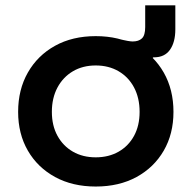

<svg xmlns="http://www.w3.org/2000/svg" viewBox="-20 -689 718 720"><path d="M339 10.5Q252 10.5 186.5 -25.2Q121 -61 84.5 -124Q48 -187 48 -269.5Q48 -353 84.5 -417Q121 -481 186.2 -517.2Q251.5 -553.5 339 -553.5Q426.5 -553.5 492 -517.2Q557.5 -481 594 -417Q630.5 -353 630.5 -269.5Q630.5 -187 594 -124Q557.5 -61 492 -25.2Q426.5 10.5 339 10.5ZM339 -99Q387.5 -99 424.8 -120.2Q462 -141.5 482.8 -179.8Q503.5 -218 503.5 -269.5Q503.5 -321.5 482.8 -360.8Q462 -400 424.8 -421.8Q387.5 -443.5 339 -443.5Q290.5 -443.5 253.5 -421.8Q216.5 -400 195.5 -360.8Q174.5 -321.5 174.5 -269.5Q174.5 -218 195.5 -179.8Q216.5 -141.5 253.5 -120.2Q290.5 -99 339 -99ZM637.5 -669V-579Q637.5 -531 617.5 -502.5Q597.5 -474 557.5 -474Q557 -474 556.2 -474Q555.5 -474 554.5 -474L514.5 -421L418.5 -544.5Q447.5 -537.5 459.2 -535.5Q471 -533.5 477.5 -533.5Q500 -533.5 512.2 -545Q524.5 -556.5 524.5 -587.5V-669Z"/></svg>

Font: Hepta Slab SemiBold
Style: Regular
Weight: 600
Designer: Michael LaGattuta
Foundry: Michael LaGattuta
Version: Version 1.102